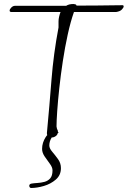

<svg xmlns="http://www.w3.org/2000/svg" viewBox="-20 -678 654 958"><path d="M238 8Q214 8 214 -14Q227 -153 237 -281Q247 -409 272 -541V-571Q272 -582 275 -595Q278 -608 282 -618H38Q28 -618 28 -625Q28 -632 36.5 -640.5Q45 -649 55 -649H310Q324 -658 346 -658Q351 -658 356 -656.5Q361 -655 362 -650Q416 -650 464 -650.5Q512 -651 546 -651.5Q580 -652 591 -652Q597 -652 597 -646Q597 -640 588 -630.5Q579 -621 559 -618H349Q332 -570 318 -506Q304 -442 293.5 -373Q283 -304 276 -239.5Q269 -175 265.5 -124Q262 -73 262 -47Q264 -34 266.5 -30.5Q269 -27 269 -21Q269 -7 259 0.5Q249 8 238 8ZM135 260Q131 260 128.5 256.5Q126 253 126 249Q126 240 137.5 238Q149 236 166.5 235Q184 234 201.5 229.5Q219 225 230.5 212Q242 199 242 172Q242 157 229 139.5Q216 122 203 103Q190 84 190 65Q190 34 208 6Q226 -22 260 -22Q264 -22 267.5 -21Q271 -20 272 -15Q250 -11 238 8Q226 27 226 48Q226 62 240.5 79Q255 96 269.5 116Q284 136 284 161Q284 196 258.5 218Q233 240 198.5 250Q164 260 135 260Z"/></svg>

Font: Bilbo
Style: Regular
Weight: 400
Designer: Robert E. Leuschke
Foundry: Robert E. Leuschke
Version: Version 1.100